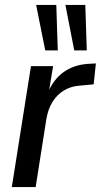

<svg xmlns="http://www.w3.org/2000/svg" viewBox="-20 -761 410 781"><path d="M28 0 106 -492H196L178 -383H174Q197 -437 237 -466.5Q277 -496 334 -501L370 -503L361 -418L298 -412Q267 -409 240 -393Q213 -377 194.5 -348Q176 -319 169 -279L125 0ZM282 -556 246 -741H327L333 -556ZM164 -556 127 -741H209L215 -556Z"/></svg>

Font: Nunito Sans 10pt Condensed SemiBold
Style: Italic
Weight: 600
Width: 3
Italic angle: -9°
Designer: Vernon Adams
Foundry: Vernon Adams
Version: Version 3.101;gftools[0.9.27]